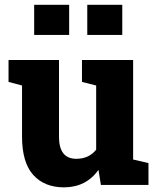

<svg xmlns="http://www.w3.org/2000/svg" viewBox="-20 -782 666 812"><path d="M250.5 10.3Q168 10.3 120.6 -42.2Q73.2 -94.7 73.2 -204.6V-420.4L16.1 -435.5V-528.3H229.5V-203.6Q229.5 -110.4 302.7 -110.4Q356 -110.4 386.7 -148.9V-420.4L326.7 -435.5V-528.3H543V-107.4L607.9 -92.3V0H406.7L396.5 -63.5Q343.8 10.3 250.5 10.3ZM349.1 -634.3V-761.7H497.1V-634.3ZM124.5 -634.3V-761.7H272.5V-634.3Z"/></svg>

Font: Roboto Slab ExtraBold
Style: Regular
Weight: 800
Designer: Google
Version: Version 2.001; ttfautohint (v1.8.3)